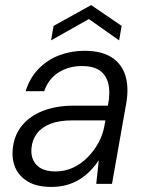

<svg xmlns="http://www.w3.org/2000/svg" viewBox="-20 -724 579 756"><path d="M182 12Q125 12 90 -9Q55 -30 40.5 -63.5Q26 -97 30 -136Q35 -191 66.5 -229.5Q98 -268 150.5 -288Q203 -308 270 -308H405Q415 -360 406.5 -394.5Q398 -429 372.5 -446.5Q347 -464 303 -464Q251 -464 211 -439Q171 -414 154 -365H81Q97 -417 132 -453Q167 -489 214 -506.5Q261 -524 312 -524Q380 -524 420 -498Q460 -472 474 -425.5Q488 -379 477 -317L421 0H359L369 -93Q356 -73 338 -54Q320 -35 297 -20Q274 -5 245.5 3.5Q217 12 182 12ZM199 -49Q236 -49 268 -64Q300 -79 325.5 -105Q351 -131 368 -162.5Q385 -194 391 -228L395 -250H265Q213 -250 178.5 -236.5Q144 -223 125.5 -198.5Q107 -174 104 -141Q100 -100 124 -74.5Q148 -49 199 -49ZM181 -565 191 -622 339 -704 459 -622 449 -565 330 -649Z"/></svg>

Font: DM Sans 12pt Light
Style: Italic
Weight: 300
Italic angle: -10°
Version: Version 4.004;gftools[0.9.30]